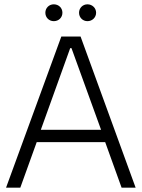

<svg xmlns="http://www.w3.org/2000/svg" viewBox="-20 -869 656 889"><path d="M229 -771C252 -771 269 -788 269 -810C269 -832 252 -849 229 -849C207 -849 190 -832 190 -810C190 -788 207 -771 229 -771ZM385 -771C407 -771 425 -788 425 -810C425 -832 407 -849 385 -849C363 -849 346 -832 346 -810C346 -788 363 -771 385 -771ZM8 0H74L150 -211H467L543 0H608L353 -700H264ZM169 -268 305 -646H311L448 -268Z"/></svg>

Font: Fixel Text Light
Style: Regular
Weight: 300
Width: 4
Designer: AlfaBravo + MacPaw
Foundry: Kyrylo Tkachov, Marchela Mozhyna, Serhii Makarenko, Maria Weinstein, Zakhar Kryvoshyya
Version: Version 1.211